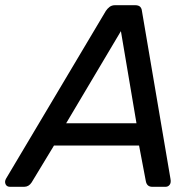

<svg xmlns="http://www.w3.org/2000/svg" viewBox="-60 -720 753 740"><path d="M-21 0Q-34 0 -38.5 -10Q-43 -20 -37 -31L348 -678Q354 -687 362.5 -693.5Q371 -700 384 -700H460Q474 -700 480 -694Q486 -688 487 -678L597 -31Q600 -16 594 -8Q588 0 578 0H527Q506 0 502 -22L476 -159H148L62 -17Q51 0 33 0ZM195 -245H466L406 -600Z"/></svg>

Font: Lubike
Style: Italic
Weight: 400
Italic angle: -12°
Foundry: Honoka55
Version: Version 1.000;July 22, 2022;FontCreator 14.0.0.2862 64-bit